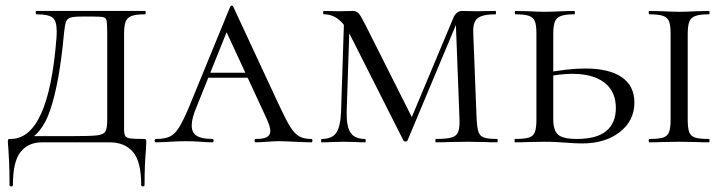

<svg xmlns="http://www.w3.org/2000/svg" viewBox="-20 -507 2577 684"><path d="M10 26Q8 6 8 0Q8 -9 9.5 -10.5Q11 -12 18 -12Q153 -12 181 -370Q182 -380 182 -396Q182 -433 167 -444.5Q152 -456 110 -456Q107 -456 107 -462Q107 -468 110 -468H497Q499 -468 499 -462Q499 -456 497 -456Q464 -456 448.5 -450Q433 -444 427.5 -429.5Q422 -415 422 -385V-81V-49Q422 -30 426 -23Q430 -16 443 -14Q456 -12 491 -12Q498 -12 499.5 -10.5Q501 -9 501 0L500 25Q495 78 495 152Q495 157 489 157Q483 157 483 152Q483 68 453.5 34Q424 0 370 0H130Q81 0 53.5 34Q26 68 26 152Q26 157 20 157Q14 157 14 152Q14 93 12 63Q10 33 10 26ZM68 -22H230Q300 -22 324 -24.5Q348 -27 355 -38Q362 -49 362 -81V-387Q362 -421 360 -432Q358 -443 349 -445.5Q340 -448 313 -448H271Q242 -448 230.5 -444Q219 -440 215 -429Q211 -418 208 -389Q192 -212 158.5 -114Q125 -16 54 2Z M722 -248H904L911 -230H706ZM1089 0Q1071 0 1031 -2Q991 -4 973 -4Q957 -4 931 -2Q905 0 891 0Q887 0 887 -6Q887 -12 891 -12Q918 -12 930.5 -18.5Q943 -25 943 -41Q943 -55 930 -84L778 -412L804 -434L679 -123Q663 -85 663 -60Q663 -34 681 -23Q699 -12 736 -12Q741 -12 741 -6Q741 0 736 0Q721 0 695 -2Q667 -4 643 -4Q618 -4 584 -2Q554 0 536 0Q531 0 531 -6Q531 -12 536 -12Q567 -12 585 -20.5Q603 -29 618.5 -54Q634 -79 656 -132L800 -483Q802 -487 806 -487Q810 -487 811 -483L972 -137Q998 -81 1013.5 -56Q1029 -31 1045.5 -21.5Q1062 -12 1089 -12Q1093 -12 1093 -6Q1093 0 1089 0Z M1206 -446 1226 -443 1215 -109Q1214 -56 1229 -34Q1244 -12 1280 -12Q1283 -12 1283 -6Q1283 0 1280 0Q1259 0 1248 -1L1204 -2L1162 -1Q1149 0 1126 0Q1124 0 1124 -6Q1124 -12 1126 -12Q1163 -12 1178 -34Q1193 -56 1195 -109ZM1751 0Q1723 0 1707 -1L1648 -2L1580 -1Q1563 0 1533 0Q1531 0 1531 -6Q1531 -12 1533 -12Q1570 -12 1588 -17Q1606 -22 1612 -36.5Q1618 -51 1617 -81L1603 -448L1620 -456L1432 -7Q1430 -3 1425 -3Q1419 -3 1417 -7L1226 -385Q1191 -456 1134 -456Q1131 -456 1131 -462Q1131 -468 1134 -468L1189 -467L1237 -468Q1250 -468 1258 -459Q1266 -450 1283 -416L1452 -80L1424 -35L1595 -443Q1599 -454 1607.5 -461Q1616 -468 1625 -468L1678 -467L1745 -468Q1747 -468 1747 -462Q1747 -456 1745 -456Q1700 -456 1682 -442.5Q1664 -429 1666 -389L1678 -81Q1680 -50 1685 -36Q1690 -22 1704.5 -17Q1719 -12 1751 -12Q1753 -12 1753 -6Q1753 0 1751 0Z M2035 -12Q2106 -12 2140 -40.5Q2174 -69 2174 -122Q2174 -181 2133.5 -212.5Q2093 -244 2019 -244Q1976 -244 1924 -233L1919 -247Q2007 -263 2064 -263Q2150 -263 2195 -232Q2240 -201 2240 -142Q2240 -77 2188 -36.5Q2136 4 2054 4Q2028 4 1993 1Q1979 0 1960 -1Q1941 -2 1919 -2L1861 -1Q1844 0 1815 0Q1813 0 1813 -6Q1813 -12 1815 -12Q1849 -12 1864.5 -17Q1880 -22 1885.5 -36.5Q1891 -51 1891 -81V-387Q1891 -417 1885.5 -431Q1880 -445 1864.5 -450.5Q1849 -456 1816 -456Q1814 -456 1814 -462Q1814 -468 1816 -468L1861 -467Q1899 -465 1920 -465Q1945 -465 1983 -467L2026 -468Q2028 -468 2028 -462Q2028 -456 2026 -456Q1994 -456 1978 -450Q1962 -444 1956.5 -429.5Q1951 -415 1951 -385V-81Q1951 -43 1968 -27.5Q1985 -12 2035 -12ZM2505 -12Q2508 -12 2508 -6Q2508 0 2505 0Q2477 0 2461 -1L2399 -2L2339 -1Q2322 0 2293 0Q2291 0 2291 -6Q2291 -12 2293 -12Q2327 -12 2342.5 -17Q2358 -22 2363.5 -36.5Q2369 -51 2369 -81V-387Q2369 -417 2363.5 -431Q2358 -445 2342 -450.5Q2326 -456 2293 -456Q2291 -456 2291 -462Q2291 -468 2293 -468L2339 -467Q2377 -465 2399 -465Q2424 -465 2462 -467L2505 -468Q2508 -468 2508 -462Q2508 -456 2505 -456Q2473 -456 2457 -450Q2441 -444 2435.5 -429.5Q2430 -415 2430 -385V-81Q2430 -50 2435.5 -36Q2441 -22 2456 -17Q2471 -12 2505 -12Z"/></svg>

Font: Cormorant Unicase
Style: Regular
Weight: 400
Designer: Christian Thalmann (Catharsis Fonts)
Foundry: Catharsis Fonts
Version: Version 4.000